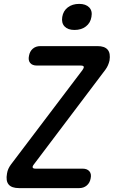

<svg xmlns="http://www.w3.org/2000/svg" viewBox="-20 -967 640 987"><path d="M78 0Q40 0 24.5 -18.5Q9 -37 16 -75Q18 -88 23 -99Q28 -110 36 -121L404 -607Q412 -618 410.5 -624Q409 -630 395 -630H170Q146 -630 135 -643.5Q124 -657 129 -680Q133 -703 148.5 -716.5Q164 -730 188 -730H481Q518 -730 533.5 -711.5Q549 -693 543 -656Q540 -643 535 -631.5Q530 -620 522 -609L155 -123Q146 -112 148 -106Q150 -100 163 -100H405Q428 -100 439.5 -86.5Q451 -73 446 -50Q442 -27 426 -13.5Q410 0 387 0ZM363 -813Q329 -813 312 -831Q295 -849 300 -880Q305 -911 328.5 -929Q352 -947 387 -947Q421 -947 438.5 -929Q456 -911 450 -880Q445 -849 421.5 -831Q398 -813 363 -813Z"/></svg>

Font: Maple Mono NL Medium
Style: Italic
Weight: 500
Italic angle: -10°
Monospace: yes
Designer: subframe7536
Version: Version 7.000